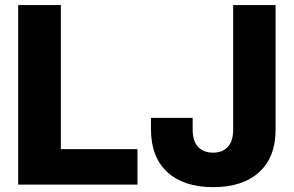

<svg xmlns="http://www.w3.org/2000/svg" viewBox="-20 -748 1190 778"><path d="M53.7 0V-727.5H226.6V-143.6H537.1V0ZM843.8 10.3Q724.6 10.3 658.2 -50.5Q591.8 -111.3 591.8 -223.6V-270.5H760.7V-221.2Q760.7 -176.3 782.7 -152.8Q804.7 -129.4 843.3 -129.4Q881.3 -129.4 903.1 -152.8Q924.8 -176.3 924.8 -221.7V-727.5H1096.7V-222.7Q1096.7 -110.8 1030 -50.3Q963.4 10.3 843.8 10.3Z"/></svg>

Font: Inter 20pt ExtraBold
Style: Regular
Weight: 800
Version: Version 4.001;git-66647c0bb